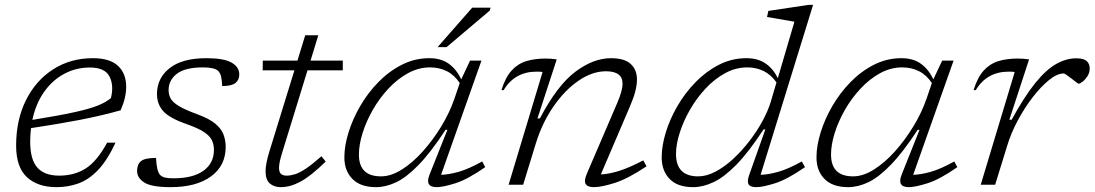

<svg xmlns="http://www.w3.org/2000/svg" viewBox="-20 -762 4515 792"><path d="M456.5 -173.5Q422.5 -100.5 384.5 -60.8Q346.5 -21 303.8 -5.5Q261 10 213.5 10Q135.5 10 91 -31.2Q46.5 -72.5 46.5 -161.5Q46.5 -267.5 87.2 -349Q128 -430.5 199.5 -476.2Q271 -522 363 -522Q433.5 -522 467 -490.2Q500.5 -458.5 500.5 -404Q500.5 -358.5 477.5 -307Q397.5 -284.5 307.8 -267.2Q218 -250 108 -233.5Q104.5 -206.5 104.5 -178Q104.5 -104 134 -70.8Q163.5 -37.5 224 -37.5Q285.5 -37.5 332.2 -66.2Q379 -95 422 -173.5ZM350.5 -483.5Q294 -483.5 245.5 -457.8Q197 -432 162.5 -383.8Q128 -335.5 113.5 -267.5Q222.5 -285 286.2 -299Q350 -313 384 -326.8Q418 -340.5 437.5 -357.5Q450.5 -409 431.8 -446.2Q413 -483.5 350.5 -483.5Z M623.5 -110.5Q626.5 -56 639.5 -41.5Q647.5 -32.5 660.8 -29.5Q674 -26.5 696 -26.5Q775.5 -26.5 819 -57.5Q862.5 -88.5 862.5 -144Q862.5 -166 853.8 -184Q845 -202 820.5 -218Q796 -234 748.5 -250.5Q677.5 -275.5 652.5 -304.5Q627.5 -333.5 627.5 -374Q627.5 -439.5 679.5 -480.8Q731.5 -522 832 -522Q902.5 -522 934.8 -504Q967 -486 967 -455Q967 -432 951 -419.5Q935 -407 896.5 -407Q895.5 -431 892 -446Q888.5 -461 880 -469.5Q865 -484 817 -484Q744 -484 709.8 -457.8Q675.5 -431.5 675.5 -390.5Q675.5 -370.5 684.5 -354.8Q693.5 -339 718.8 -324Q744 -309 793 -291Q842.5 -273 867.8 -252Q893 -231 902 -207Q911 -183 911 -156Q911 -78.5 850.2 -34.2Q789.5 10 683.5 10Q605.5 10 575.5 -9Q545.5 -28 545.5 -57Q545.5 -83.5 561.2 -97Q577 -110.5 623.5 -110.5Z M1144.5 -134Q1131 -91 1131 -70.5Q1131 -51 1139.5 -44.2Q1148 -37.5 1162.5 -37.5Q1178 -37.5 1196.8 -43.2Q1215.5 -49 1241.5 -66.2Q1267.5 -83.5 1306 -117.5L1323.5 -95.5Q1262.5 -36 1220 -13Q1177.5 10 1138.5 10Q1111 10 1093.2 -5Q1075.5 -20 1075.5 -56Q1075.5 -70 1079 -89.2Q1082.5 -108.5 1091 -136.5L1194.5 -472H1063.5L1064 -512H1207L1239 -616.5H1293L1261 -512H1394V-472H1248.5Z M1752 -42 1825.5 -226.5H1818Q1757 -133.5 1707 -82Q1657 -30.5 1614.2 -10.2Q1571.5 10 1531 10Q1467 10 1433.8 -23.8Q1400.5 -57.5 1400.5 -113Q1400.5 -160 1417.5 -215.2Q1434.5 -270.5 1466 -324.8Q1497.5 -379 1541 -423.5Q1584.5 -468 1637.8 -495Q1691 -522 1751 -522Q1800 -522 1832 -498.5Q1864 -475 1882.5 -434.5L1919 -512H1966L1799.5 -41Q1830 -41.5 1871.8 -53.2Q1913.5 -65 1969 -96L1981.5 -72.5Q1908.5 -21.5 1857.8 -5.8Q1807 10 1781.5 10Q1731 10 1752 -42ZM1460.5 -124.5Q1460.5 -34.5 1551.5 -34.5Q1593 -34.5 1637.8 -62.8Q1682.5 -91 1724.5 -138Q1766.5 -185 1800.8 -241.5Q1835 -298 1854.5 -355L1876.5 -419.5Q1854 -453 1823 -468.5Q1792 -484 1754 -484Q1706.5 -484 1662.8 -460Q1619 -436 1582 -396.2Q1545 -356.5 1517.8 -308.8Q1490.5 -261 1475.5 -212.8Q1460.5 -164.5 1460.5 -124.5ZM1785 -567.5 1928 -730.5H2003.5L2000.5 -718.5L1822 -567.5Z M2057.5 -390 2048.5 -390.5Q2065 -443.5 2090.8 -471.5Q2116.5 -499.5 2151.5 -510Q2186.5 -520.5 2230 -520.5Q2254.5 -520.5 2276.5 -517L2197 -273.5H2207Q2279 -410.5 2353.5 -466.2Q2428 -522 2500 -522Q2556 -522 2581.8 -498Q2607.5 -474 2607.5 -434Q2607.5 -413 2600.8 -386Q2594 -359 2578.5 -323L2458.5 -42.5Q2489.5 -43.5 2532 -56.5Q2574.5 -69.5 2633.5 -100.5L2647 -76Q2570 -24.5 2515.2 -7.2Q2460.5 10 2429.5 10Q2404 10 2396 -3Q2388 -16 2401 -46L2526 -337Q2548 -388 2548 -417Q2548 -468 2479.5 -468Q2423.5 -468 2367 -429.5Q2310.5 -391 2263.8 -323.8Q2217 -256.5 2190.5 -171L2138 0H2078L2218 -464.5Q2213.5 -466 2206.8 -466.2Q2200 -466.5 2194 -466.5Q2103 -466.5 2057.5 -390Z M3300.5 -72.5Q3227 -21.5 3176.5 -5.8Q3126 10 3100 10Q3074 10 3067.5 -2.5Q3061 -15 3071 -42L3137 -228H3129.5Q3068.5 -134.5 3017.8 -82.8Q2967 -31 2923.2 -10.5Q2879.5 10 2839 10Q2775 10 2742.2 -23.8Q2709.5 -57.5 2709.5 -113Q2709.5 -160 2726.2 -215.2Q2743 -270.5 2774.5 -324.8Q2806 -379 2849.5 -423.5Q2893 -468 2946 -495Q2999 -522 3059 -522Q3106.5 -522 3138.2 -500Q3170 -478 3188.5 -439.5L3257 -672.5Q3248 -674 3226.5 -677.8Q3205 -681.5 3181.8 -685.5Q3158.5 -689.5 3144 -692L3149.5 -717L3316 -742H3334L3117.5 -41Q3148 -41.5 3190 -53.2Q3232 -65 3287.5 -96ZM2768.5 -127Q2768.5 -34.5 2860 -34.5Q2894.5 -34.5 2931.5 -54Q2968.5 -73.5 3004 -106.2Q3039.5 -139 3070.8 -179.5Q3102 -220 3125 -262.2Q3148 -304.5 3159.5 -342.5L3183 -422Q3160.5 -454 3130 -469Q3099.5 -484 3062.5 -484Q3014.5 -484 2970.8 -460Q2927 -436 2890.2 -396.5Q2853.5 -357 2826.2 -309.5Q2799 -262 2783.8 -214.2Q2768.5 -166.5 2768.5 -127Z M3699.5 -42 3773 -226.5H3765.5Q3704.5 -133.5 3654.5 -82Q3604.5 -30.5 3561.8 -10.2Q3519 10 3478.5 10Q3414.5 10 3381.2 -23.8Q3348 -57.5 3348 -113Q3348 -160 3365 -215.2Q3382 -270.5 3413.5 -324.8Q3445 -379 3488.5 -423.5Q3532 -468 3585.2 -495Q3638.5 -522 3698.5 -522Q3747.5 -522 3779.5 -498.5Q3811.5 -475 3830 -434.5L3866.5 -512H3913.5L3747 -41Q3777.5 -41.5 3819.2 -53.2Q3861 -65 3916.5 -96L3929 -72.5Q3856 -21.5 3805.2 -5.8Q3754.5 10 3729 10Q3678.5 10 3699.5 -42ZM3408 -124.5Q3408 -34.5 3499 -34.5Q3540.5 -34.5 3585.2 -62.8Q3630 -91 3672 -138Q3714 -185 3748.2 -241.5Q3782.5 -298 3802 -355L3824 -419.5Q3801.5 -453 3770.5 -468.5Q3739.5 -484 3701.5 -484Q3654 -484 3610.2 -460Q3566.5 -436 3529.5 -396.2Q3492.5 -356.5 3465.2 -308.8Q3438 -261 3423 -212.8Q3408 -164.5 3408 -124.5Z M4165.5 -464.5Q4161 -466 4154.2 -466.2Q4147.5 -466.5 4141.5 -466.5Q4050.5 -466.5 4005 -390L3996 -390.5Q4012.5 -443.5 4038.2 -471.5Q4064 -499.5 4099 -510Q4134 -520.5 4177.5 -520.5Q4203 -520.5 4225 -517L4143.5 -268H4153Q4205.5 -364 4250.5 -419.5Q4295.5 -475 4337 -498.2Q4378.5 -521.5 4419.5 -521.5Q4450.5 -521.5 4462.8 -510Q4475 -498.5 4475 -480Q4475 -461 4465.2 -446.8Q4455.5 -432.5 4444.8 -424.5Q4434 -416.5 4430 -416.5Q4428 -416.5 4419.2 -423Q4410.5 -429.5 4400.5 -437.5Q4390 -445.5 4380.5 -452.2Q4371 -459 4368 -459Q4340.5 -459 4306.8 -431.5Q4273 -404 4239.2 -360Q4205.5 -316 4178 -264.5Q4150.5 -213 4136 -165L4085 0H4025.5Z"/></svg>

Font: Newsreader 6pt Light
Style: Italic
Weight: 300
Italic angle: -17°
Designer: Hugues Gentile
Foundry: Production Type
Version: Version 1.003; ttfautohint (v1.8.3)